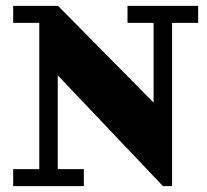

<svg xmlns="http://www.w3.org/2000/svg" viewBox="-20 -635 706 655"><path d="M178 -615 504 -285V-557H415V-615H656V-557H567V0H536L177 -378V-58H266V0H25V-58H114V-557H25V-615Z"/></svg>

Font: Bigshot One
Style: Regular
Weight: 400
Designer: Gesine Todt
Foundry: Gesine Todt
Version: Version 1.001